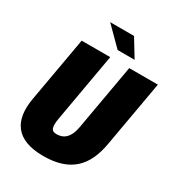

<svg xmlns="http://www.w3.org/2000/svg" viewBox="-228 -1128 1182 1282"><g transform="rotate(30 363.0 -487.0)"><path d="M377.9 -850.1H508.8L425.8 -986.3H241.7ZM300.8 11.2C509.3 11.2 604 -91.3 636.2 -274.4L726.1 -784.2H505.4L416 -276.9C401.9 -195.8 362.8 -159.2 305.2 -159.2C265.1 -159.2 252.4 -181.2 267.1 -262.2L358.9 -784.2H138.7L50.3 -283.7C19 -106 85.4 11.2 300.8 11.2Z"/></g></svg>

Font: Decalotype Black Italic
Style: Regular
Weight: 900
Italic angle: -10°
Designer: Alfredo Marco Pradil
Foundry: Alfredo Marco Pradil
Version: Version 1.0